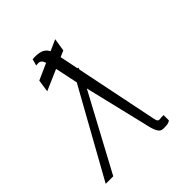

<svg xmlns="http://www.w3.org/2000/svg" viewBox="-201 -856 996 996"><g transform="rotate(-45 296.5 -358.5)"><path d="M355.1 -715.9 343.8 -644.9 309.3 -630 330.3 -527.3 336.6 -525.6 332.7 -515.6 424.7 -65.3Q429 -43.3 434.8 -40.5Q440.7 -37.6 449.2 -38.7Q454.5 -39.8 457.4 -39.8Q465.6 -39.1 474.4 -39.8V-1.4Q473.4 1.1 465 4.4Q456.7 7.8 450.3 8.5Q446.4 8.5 442.8 8.7Q439.3 8.9 435.7 9.2Q422.6 10.3 411.8 7.3Q400.9 4.3 391.2 -14.2Q381.4 -32.7 372.2 -78.1L290.5 -419L65.3 0H9.9L276.3 -479L274.1 -487.2L249.6 -603.7L134.9 -554L144.9 -622.2L235.4 -662.6Q229 -679.7 222.3 -684.8Q215.6 -690 207.4 -690.3Q204.2 -690 197.1 -689.8Q190 -689.6 188.9 -688.9L198.9 -724.4Q194.6 -724.1 201.2 -725.1Q207.7 -726.2 213.1 -725.9Q249.6 -726.2 267.6 -716.4Q285.5 -706.7 294 -688.6Z"/></g></svg>

Font: Inter Thin  BETA
Style: Italic
Weight: 100
Italic angle: -9.39999°
Designer: Rasmus Andersson
Foundry: rsms
Version: Version 3.011;git-f93a4a705